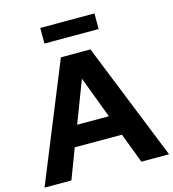

<svg xmlns="http://www.w3.org/2000/svg" viewBox="-132 -999 997 1105"><g transform="rotate(-15 367.0 -447.0)"><path d="M-4 0 281 -700H457L738 0H573L505 -179H224L156 0ZM271 -301H460L366 -550ZM533 -894V-801H210V-894Z"/></g></svg>

Font: Rosa Sans
Style: Bold
Weight: 700
Designer: Pentagram / MCKL
Foundry: Pentagram / MCKL
Version: Version 1.005;September 16, 2019;FontCreator 11.5.0.2425 64-